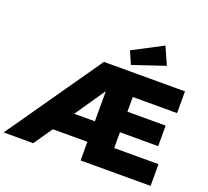

<svg xmlns="http://www.w3.org/2000/svg" viewBox="-170 -1145 1448 1336"><g transform="rotate(20 553.5 -476.5)"><path d="M-16 0 472 -700H1072V-539H744V-430H1027V-278H744V-161H1072V0H554V-138H298L203 0ZM554 -290V-513L401 -290ZM655 -744 615 -838 835 -953 893 -824Z"/></g></svg>

Font: Lexend Deca ExtraBold
Style: Regular
Weight: 800
Designer: Bonnie Shaver-Troup, Thomas Jockin
Foundry: Lexend
Version: Version 1.008; ttfautohint (v1.8.4.7-5d5b)